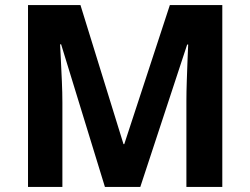

<svg xmlns="http://www.w3.org/2000/svg" viewBox="-20 -734 983 754"><path d="M392 0 220 -560H216Q217 -540 219 -500Q221 -460 223 -414.5Q225 -369 225 -332V0H90V-714H296L465 -168H468L647 -714H853V0H712V-338Q712 -372 713.5 -416Q715 -460 716.5 -499.5Q718 -539 719 -559H715L531 0Z"/></svg>

Font: Noto Sans Tamil
Style: Bold
Weight: 700
Designer: Jelle Bosma - Monotype Design Team
Foundry: Monotype Imaging Inc.
Version: Version 2.004; ttfautohint (v1.8.4.7-5d5b)